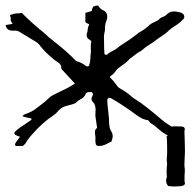

<svg xmlns="http://www.w3.org/2000/svg" viewBox="-20 -534 709 701"><path d="M592.3 -39.6 583.5 -44.4Q569.3 -52.7 555.2 -65.9Q544.4 -76.2 530.8 -84Q527.3 -85.9 524.9 -90.3L521.5 -94.7Q505.9 -97.2 493.7 -104Q479.5 -112.3 463.9 -124.5Q426.8 -151.4 385.7 -175.3L378.4 -177.2Q371.6 -174.3 371.6 -168Q372.6 -146.5 375.5 -125.5L377.9 -99.6Q377.9 -66.9 384.8 -56.9Q391.6 -46.9 391.6 -36.1Q391.6 -31.2 387.2 -18.1V-17.1Q380.4 -14.6 373.5 -10.7Q357.4 -1 342.3 -1Q332.5 -1 330.1 -6.3Q328.1 -14.2 328.1 -21L328.6 -29.8Q328.6 -36.1 327.1 -43.5L326.7 -50.3Q326.7 -53.2 327.4 -57.6Q328.1 -62 334.5 -67.4L328.1 -111.8Q328.1 -123 328.6 -126Q329.1 -128.9 329.1 -132.8Q329.1 -151.4 319.8 -161.1Q314 -166.5 314 -173.3Q314 -177.2 316.7 -181.9Q319.3 -186.5 319.3 -189.9Q319.3 -193.8 314.5 -197.8H306.2Q294.4 -197.8 292 -189.9Q288.1 -177.7 273.4 -171.4Q264.2 -166.5 258.3 -159.7Q253.4 -154.8 230 -149.4Q216.8 -146 210 -143.1Q198.2 -136.2 189.9 -126Q185.1 -120.1 177.7 -114.7Q133.3 -85.4 96.2 -42Q82.5 -27.3 73.7 -11.2Q72.3 -8.8 63.5 -1H37.6Q34.7 -4.4 34.7 -6.8Q34.7 -11.7 53.2 -34.7L47.9 -36.6Q32.2 -41.5 32.2 -47.9Q32.2 -52.7 51.8 -67.4L92.8 -95.2L96.2 -100.1Q88.4 -103.5 79.3 -104.7Q70.3 -106 62 -109.9Q65.9 -115.7 74.7 -118.2Q96.7 -126 111.8 -137.7Q117.7 -142.6 124.5 -147.5Q145 -162.1 161.6 -178.7Q167 -184.6 201.7 -200.7Q232.4 -214.8 253.4 -229L206.5 -279.8Q203.6 -282.7 203.6 -286.1Q203.6 -299.3 191.9 -306.2Q180.2 -313 166 -326.2Q143.6 -345.2 128.9 -363.8Q122.1 -374.5 110.4 -381.8Q91.3 -394 71.8 -405.3Q60.5 -411.6 49.8 -418.5Q43 -422.4 34.2 -422.4L28.3 -421.9Q16.1 -421.9 9.8 -426.3Q3.4 -430.7 0 -442.4L25.9 -446.8L22.9 -452.1Q19 -457 19 -460.9L19.5 -465.8Q19.5 -469.2 16.1 -478.5Q31.2 -485.4 46.9 -485.4Q53.7 -485.8 59.6 -486.8Q101.1 -445.3 140.1 -414.6Q145 -410.6 148.9 -406.7Q154.3 -400.4 172.4 -386.7Q229 -342.3 254.4 -314.5Q257.8 -311 259.8 -310.5Q279.3 -305.2 292.5 -293.9Q293.5 -293.5 294.9 -292.5Q296.4 -291.5 298.8 -291.5Q303.7 -291.5 305.2 -294.9Q310.1 -309.1 310.1 -324.7Q310.1 -332 311.5 -338.9L312 -348.6L311.5 -355Q311.5 -377 312.5 -378.2Q313.5 -379.4 313.5 -380.4Q313.5 -385.3 308.1 -388.2Q296.4 -394.5 296.4 -405.3Q296.4 -409.7 298.1 -414.8Q299.8 -419.9 300.3 -425.8Q300.3 -434.1 304.7 -441.9L305.2 -443.8Q305.2 -447.3 299.8 -448.2Q291.5 -450.7 291.5 -456.5Q292 -468.3 292 -487.3L314.9 -493.7Q315.4 -502 319.3 -507.8Q323.2 -513.7 338.4 -513.7Q344.7 -501 361.8 -493.7Q371.6 -487.8 371.6 -472.7Q371.6 -466.8 369.6 -460.9Q363.3 -446.8 363.3 -431.2Q363.3 -421.4 362.3 -418.9Q359.4 -408.2 359.4 -397L359.9 -387.7V-378.4Q359.9 -355.5 361.3 -337.4Q361.8 -334 369.6 -334L368.2 -331.5Q375 -340.3 391.1 -348.1Q400.9 -352.5 409.2 -359.4Q418.9 -367.7 430.7 -374.5Q448.7 -385.7 479.5 -408.7Q485.8 -414.6 488.8 -416Q510.3 -427.7 526.4 -443.4Q529.8 -446.8 540 -451.7Q558.6 -459.5 563 -465.8Q565.4 -469.2 573.2 -471.7Q584 -475.6 590.3 -482.4Q600.1 -492.2 615.2 -492.2Q622.1 -492.2 625.5 -491.2Q652.8 -487.8 652.8 -472.7Q652.8 -465.3 645 -460Q633.8 -448.2 620.4 -440.4Q606.9 -432.6 596.7 -422.9Q584.5 -410.6 567.9 -400.4Q557.6 -394 548.1 -386.5Q538.6 -378.9 527.3 -372.1Q510.3 -361.8 496.6 -349.1Q481.9 -341.8 470.7 -332L458 -322.3Q454.1 -320.3 453.1 -318.8Q442.9 -306.6 428.7 -297.4Q409.2 -284.2 403.8 -276.9Q396.5 -264.2 382.3 -255.4Q381.3 -254.4 381.3 -252.4Q397 -235.8 406.2 -222.7Q411.1 -214.8 419.9 -210Q442.4 -197.8 459.5 -182.1Q468.3 -174.3 479 -168.5Q507.8 -150.4 566.9 -100.1Q583 -86.4 589.8 -82.5L606.4 -71.8Q611.3 -72.8 617.7 -72.8L640.1 -72.3Q654.8 -72.3 654.8 -62Q654.8 -59.6 653.3 -55.7L654.3 -26.9L655.3 18.6L653.3 65.9Q653.3 74.7 654.8 83.5Q654.8 100.6 653.8 106V129.4Q655.3 132.3 655.3 135.3Q655.3 146.5 626.5 146.5L614.3 147Q609.9 147 604.5 146.2Q599.1 145.5 593.8 145Q586.4 136.2 586.4 125.5Q586.4 119.1 589.4 112.3Q588.4 102.5 588.4 88.9Q588.4 77.6 590.3 63.5Q588.9 56.2 588.9 48.3L590.3 24.9Q590.3 -11.2 589.4 -26.9Q588.4 -29.3 588.4 -35.6Z"/></svg>

Font: Kurland
Style: Regular
Weight: 400
Designer: GGBot
Version: 0.22